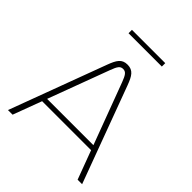

<svg xmlns="http://www.w3.org/2000/svg" viewBox="-229 -979 1117 1117"><g transform="rotate(45 330.0 -420.0)"><path d="M246 -594 25 0H63L129 -177H532L598 0H635L415 -594C394 -650 377 -679 330 -679C284 -679 267 -650 246 -594ZM140 -207 280 -583C297 -629 307 -643 330 -643C354 -643 364 -626 380 -584L521 -207ZM205 -812H479V-840H205Z"/></g></svg>

Font: LT Wave Alt Thin
Style: Regular
Weight: 100
Designer: Daniel Lyons
Version: Version 2.5 (Glyphs App)